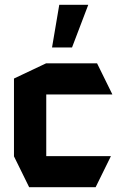

<svg xmlns="http://www.w3.org/2000/svg" viewBox="-20 -777 501 797"><path d="M101 0 38 -128V-129H440V-128L377 0ZM38 -129V-451L171 -514H172V-129ZM172 -385V-514H383L446 -386V-385ZM196 -580 226 -757H346V-756L279 -580Z"/></svg>

Font: Foldit SemiBold
Style: Regular
Weight: 600
Version: Version 1.003